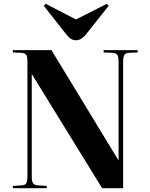

<svg xmlns="http://www.w3.org/2000/svg" viewBox="-20 -995 791 1015"><path d="M381.8 -782.2Q366.7 -782.2 355 -789.6Q343.3 -796.9 329.1 -814.9L211.9 -963.9L221.2 -975.1L381.8 -892.1L544.9 -975.1L554.2 -963.9L432.1 -810.1Q407.7 -782.2 381.8 -782.2ZM47.9 0V-12.2L94.2 -15.1Q112.8 -15.6 118.9 -26.6Q125 -37.6 125 -67.9V-670.9Q125 -696.3 117.9 -705.8Q110.8 -715.3 89.8 -715.8L47.9 -717.8V-730H252L606 -147.9H606.9V-666Q606.9 -694.8 600.6 -704.6Q594.2 -714.4 574.2 -715.8L527.8 -717.8V-730H708V-717.8L662.1 -715.8Q643.6 -715.3 637.2 -704.1Q630.9 -692.9 630.9 -662.1V0H520L148.9 -602.1H147.9V-64Q147.9 -36.1 155 -25.9Q162.1 -15.6 182.1 -15.1L227.1 -12.2V0Z"/></svg>

Font: Display Regular
Style: Bold
Weight: 700
Designer: Latin by Veronika Burian and Jose Scaglione. Greek by Irene Vlachou. Cyrillic by Vera Evstafieva.
Foundry: TypeTogether
Version: Version 3.002